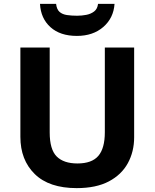

<svg xmlns="http://www.w3.org/2000/svg" viewBox="-20 -959 796 989"><path d="M671 -252Q671 -178 638.5 -118.5Q606 -59 540.5 -24.5Q475 10 375 10Q233 10 159 -62.5Q85 -135 85 -254V-714H236V-277Q236 -189 272 -153Q308 -117 379 -117Q453 -117 486.5 -156Q520 -195 520 -278V-714H671ZM570 -939Q565 -866 512 -820Q459 -774 376 -774Q290 -774 240 -819Q190 -864 186 -939H269Q272 -911 286.5 -898Q301 -885 325 -881.5Q349 -878 377 -878Q401 -878 424.5 -882.5Q448 -887 465 -900Q482 -913 485 -939Z"/></svg>

Font: Noto Sans Sundanese
Style: Regular
Weight: 400
Designer: Monotype Design Team (Regular), Sérgio L. Martins (other weights)
Foundry: Monotype Imaging Inc.
Version: Version 2.003